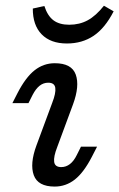

<svg xmlns="http://www.w3.org/2000/svg" viewBox="-20 -651 424 683"><path d="M151.5 -356.8Q134.6 -356.8 120.9 -346Q107.3 -335.2 96.1 -313.6L81.3 -284.2H24.1L42.2 -319.6Q71 -375.6 103 -400.9Q134.9 -426.1 174.9 -426.1Q235.1 -426.1 249.5 -385.6Q263.9 -345.2 239.7 -279.6L183.6 -128Q170.1 -93.5 172.7 -75.1Q175.3 -56.6 197.9 -56.6Q214.8 -56.6 228.8 -67.4Q242.8 -78.2 253.3 -99.8L268 -129.2H325.3L307.1 -93.8Q278.3 -37.8 246.4 -12.5Q214.4 12.7 174.5 12.7Q115 12.7 100.2 -27.7Q85.5 -68.2 109.7 -133.8L165.8 -285.3Q179.3 -319.9 176.7 -338.3Q174.1 -356.8 151.5 -356.8ZM96.7 -620.6 137.8 -629.7Q149 -594.8 170 -578.9Q191.1 -563 226.2 -563Q262.9 -563 292.1 -578.9Q321.3 -594.8 349.7 -630.6L384.3 -610.7Q353.7 -551 313 -523.6Q272.3 -496.3 217.9 -496.3Q160.2 -496.3 128.3 -528.8Q96.4 -561.3 96.7 -620.6Z"/></svg>

Font: Playfair Micro SmCond SmLight
Style: Italic
Weight: 360
Width: 4
Italic angle: -15.6°
Designer: Claus Eggers Sørensen
Foundry: Claus Eggers Sørensen
Version: Version 2.203;Glyphs 3.3 (3326)